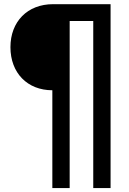

<svg xmlns="http://www.w3.org/2000/svg" viewBox="-20 -831 635 942"><path d="M321.8 91.8V-728H437.5V91.8H522.5V-810.5H240.2C114.3 -810.5 31.2 -724.6 31.2 -599.6C31.2 -473.1 114.3 -388.2 236.8 -388.2V91.8Z"/></svg>

Font: Winston Medium
Style: Regular
Weight: 500
Designer: Vernon Adams, Kim Jin-seong, David Berlow, Cristiano Sobral
Foundry: The Winston Project Authors
Version: Version 3.004